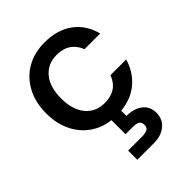

<svg xmlns="http://www.w3.org/2000/svg" viewBox="-231 -680 1062 1062"><g transform="rotate(-45 300.0 -149.0)"><path d="M438 -174H561Q539 -98 482.5 -49.5Q426 -1 341 7V48Q399 48 435 75.5Q471 103 471 153Q471 203 435 232.5Q399 262 344 262H212V190H321Q349 190 363 182Q377 174 377 153Q377 132 363 124Q349 116 321 116H266V6Q198 -2 146 -39.5Q94 -77 65.5 -137.5Q37 -198 37 -276Q37 -361 71.5 -425.5Q106 -490 167 -525Q228 -560 307 -560Q407 -560 472.5 -512.5Q538 -465 561 -377H438Q423 -418 390 -441Q357 -464 307 -464Q237 -464 195.5 -414.5Q154 -365 154 -276Q154 -187 195.5 -137Q237 -87 307 -87Q406 -87 438 -174Z"/></g></svg>

Font: Poppins-tnum Medium
Style: Regular
Weight: 500
Designer: Ninad Kale (Devanagari), Jonny Pinhorn (Latin)
Foundry: Indian Type Foundry
Version: Version 4.004